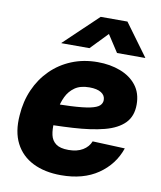

<svg xmlns="http://www.w3.org/2000/svg" viewBox="-85 -818 753 898"><g transform="rotate(10 291.5 -369.0)"><path d="M265.6 11.7Q188 11.7 132.1 -16.1Q76.2 -43.9 48.3 -98.1Q20.5 -152.3 26.9 -231Q31.2 -297.4 55.9 -353.5Q80.6 -409.7 122.6 -451.4Q164.6 -493.2 220.7 -516.1Q276.9 -539.1 343.8 -539.1Q403.3 -539.1 451.9 -520.5Q500.5 -502 528.8 -465.6Q557.1 -429.2 557.1 -375Q557.1 -319.3 524.7 -286.4Q492.2 -253.4 430.9 -237.3Q369.6 -221.2 282 -216.1Q194.3 -210.9 83.5 -210.9L100.1 -311.5Q195.3 -311.5 254.6 -314.5Q314 -317.4 345.9 -324.2Q377.9 -331.1 389.9 -342.3Q401.9 -353.5 401.9 -369.1Q401.9 -391.1 382.1 -403.6Q362.3 -416 326.2 -416Q283.2 -416 257.1 -397.7Q231 -379.4 217 -350.1Q203.1 -320.8 197.8 -287.8Q192.4 -254.9 190.9 -226.1Q188.5 -192.4 194.1 -166.5Q199.7 -140.6 219.7 -125.7Q239.7 -110.8 279.3 -110.8Q320.3 -110.8 347.2 -127Q374 -143.1 384.3 -169.9L538.1 -163.6Q511.2 -84.5 441.2 -36.4Q371.1 11.7 265.6 11.7ZM293.9 -596.7H160.6V-598.1L320.3 -750H447.3L558.6 -598.1V-596.7H424.8L372.1 -677.7Z"/></g></svg>

Font: Inter 24pt ExtraBold
Style: Italic
Weight: 800
Italic angle: -9.3988°
Designer: Rasmus Andersson
Foundry: rsms
Version: Version 4.001;git-66647c0bb